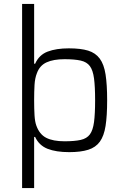

<svg xmlns="http://www.w3.org/2000/svg" viewBox="-20 -763 633 973"><path d="M92 190V-743H153V-440H158Q178 -485 221.5 -501.5Q265 -518 329 -518Q389 -518 426.5 -506.5Q464 -495 485.5 -466Q507 -437 515 -385.5Q523 -334 523 -255Q523 -176 515 -125Q507 -74 486 -45Q465 -16 427 -4Q389 8 331 8Q264 8 221 -9Q178 -26 158 -69H153V190ZM307 -47Q358 -47 389 -54Q420 -61 435.5 -82Q451 -103 456.5 -144.5Q462 -186 462 -255Q462 -324 456.5 -365.5Q451 -407 435.5 -428Q420 -449 389 -456Q358 -463 307 -463Q251 -463 216 -447Q181 -431 167 -392Q157 -367 155 -333Q153 -299 153 -255Q153 -211 155 -178.5Q157 -146 164 -127Q180 -82 214.5 -64.5Q249 -47 307 -47Z"/></svg>

Font: Saira Light
Style: Regular
Weight: 300
Designer: Hector Gatti with collaboration of the Omnibus-Type team
Foundry: Omnibus-Type
Version: Version 1.100; ttfautohint (v1.8.3)